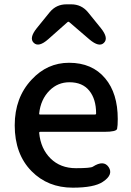

<svg xmlns="http://www.w3.org/2000/svg" viewBox="-20 -854 605 887"><path d="M316 13Q201 13 126 -63Q48 -142 48 -275Q48 -403 126 -486Q198 -564 299 -564Q406 -564 466 -492Q524 -423 524 -304Q524 -273 521 -259Q518 -245 462 -245H166Q161 -245 161 -240Q168 -167 213.5 -122Q259 -77 331 -77Q399 -77 409 -84Q459 -116 482 -82Q505 -47 455 -14Q415 13 316 13ZM161 -330Q160 -325 165 -325H419Q424 -325 424 -330Q424 -396 392.5 -435Q361 -474 301 -474Q247 -474 209 -436Q168 -395 161 -330ZM203 -673Q159 -634 136 -656Q113 -678 150 -724L210 -798Q240 -834 287 -834H309Q356 -834 386 -798L446 -724Q483 -678 460 -656Q438 -634 393 -672L301 -751Q296 -756 291 -751Z"/></svg>

Font: Resource Han Rounded TW Medium
Style: Regular
Weight: 500
Designer: Cyano Hao (round all glyphs); Ryoko NISHIZUKA 西塚涼子 (kana, bopomofo & ideographs); Paul D. Hunt (Latin, Greek & Cyrillic)
Foundry: Cyano Hao
Version: 0.990